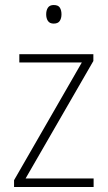

<svg xmlns="http://www.w3.org/2000/svg" viewBox="-20 -745 429 765"><path d="M353 0H36V-27L306 -496H57V-529H352V-502L82 -34H353ZM194 -725Q212 -725 218.5 -714.5Q225 -704 225 -688Q225 -672 218 -661.5Q211 -651 194 -651Q178 -651 171 -661.5Q164 -672 164 -688Q164 -704 171 -714.5Q178 -725 194 -725Z"/></svg>

Font: Noto Sans Arabic UI SmCn XLt
Style: Regular
Weight: 200
Width: 4
Designer: Monotype Design Team, Nadine Chahine and Nizar Qandah
Foundry: Monotype Imaging Inc.
Version: Version 2.010; ttfautohint (v1.8.4.7-5d5b)